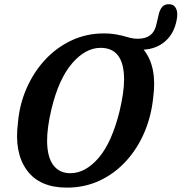

<svg xmlns="http://www.w3.org/2000/svg" viewBox="-20 -867 850 899"><path d="M466.5 -710.5Q509 -710.5 544.5 -701.5V-702Q572 -694 589.5 -689.8Q607 -685.5 624.5 -685.5Q699.5 -685 713 -756L722.5 -796.5Q727.5 -820.5 739.5 -834.8Q751.5 -849 776 -847Q795.5 -846 804.8 -826.2Q814 -806.5 807 -772.5Q795.5 -711 754.5 -674.5Q713.5 -638 652.5 -634.5Q716.5 -555 697.5 -412Q689 -325.5 656.8 -249Q624.5 -172.5 571.2 -113.8Q518 -55 447.5 -21.8Q377 11.5 293 11.5Q165 11.5 105.5 -70.5Q46 -152.5 64 -292Q71 -376.5 103.8 -452Q136.5 -527.5 190 -585.8Q243.5 -644 313.8 -677.2Q384 -710.5 466.5 -710.5ZM309 -56Q380 -56 441.8 -127.8Q503.5 -199.5 540 -347Q550.5 -391.5 555.8 -428.5Q561 -465.5 561 -496Q560.5 -643 451 -643Q380 -643 317.5 -570.2Q255 -497.5 221 -356.5Q200 -267.5 200.5 -205Q201.5 -130.5 230 -93.2Q258.5 -56 309 -56Z"/></svg>

Font: Fraunces 144pt SuperSoft SemiBold
Style: Italic
Weight: 600
Italic angle: -16°
Version: Version 1.000;[b76b70a41]